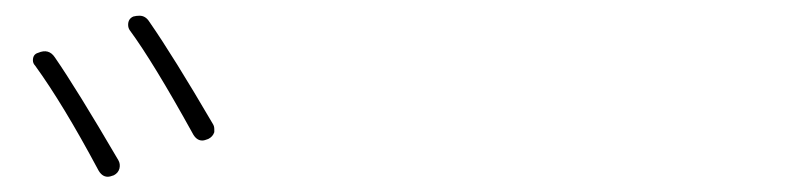

<svg xmlns="http://www.w3.org/2000/svg" viewBox="-20 -867 1040 248"><path d="M25.4 -782.2Q22.5 -785.2 22.5 -789.1Q22.5 -796.9 29.3 -798.8Q43 -804.7 50.8 -793Q79.1 -752 132.8 -660.2Q135.7 -655.3 134.3 -649.4Q132.8 -643.6 127 -640.6Q122.1 -638.7 119.1 -638.7Q111.3 -638.7 106.4 -648.4Q61.5 -732.4 25.4 -782.2ZM147.5 -828.1Q145.5 -831.1 145.5 -835Q145.5 -842.8 152.3 -845.7Q156.2 -846.7 160.2 -846.7Q168 -846.7 172.9 -838.9Q204.1 -793.9 254.9 -707Q256.8 -704.1 256.8 -700.2Q256.8 -698.2 256.8 -696.3Q254.9 -690.4 249 -687.5Q244.1 -685.5 241.2 -685.5Q233.4 -685.5 228.5 -695.3Q177.7 -787.1 147.5 -828.1Z"/></svg>

Font: Gen Jyuu Gothic ExtraLight
Style: Regular
Weight: 100
Designer: [Source Han Sans]
Ryoko NISHIZUKA  (kana & ideographs); Paul D. Hunt (Latin, Greek & Cyrillic); Wenlong ZHANG  (bopomofo
Version: Version 1.002.20150607